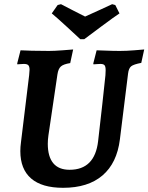

<svg xmlns="http://www.w3.org/2000/svg" viewBox="-20 -884 708 916"><path d="M208 -198Q208 -137 234 -105.5Q260 -74 312 -74Q432 -74 448 -210Q457 -287 468 -386Q479 -485 483 -525Q484 -535 484 -549Q484 -567 478.5 -573Q473 -579 459 -579Q450 -579 440 -578Q430 -577 426 -577L425 -581L441 -644Q453 -644 486 -642.5Q519 -641 552 -641Q583 -641 620 -644Q657 -647 668 -648L654 -584Q617 -577 605.5 -567.5Q594 -558 591 -533L552 -219Q538 -106 469 -47Q400 12 281 12Q180 12 128.5 -32.5Q77 -77 77 -163Q77 -183 80 -205L119 -525Q121 -545 121 -551Q121 -567 115 -573Q109 -579 94 -579Q85 -579 75.5 -578Q66 -577 63 -577L62 -581L78 -644Q92 -643 131 -642Q170 -641 214 -641Q239 -641 278 -644Q317 -647 329 -648L315 -583Q283 -578 270.5 -567Q258 -556 254 -529L211 -238Q208 -217 208 -198ZM382 -697H363Q347 -712 297.5 -757.5Q248 -803 227 -820L255 -860L271 -864Q273 -863 325 -836L386 -805Q398 -810 461 -839L515 -864L530 -860L550 -820Q524 -803 463 -757.5Q402 -712 382 -697Z"/></svg>

Font: Alegreya
Style: Bold Italic
Weight: 700
Italic angle: -7°
Designer: Juan Pablo del Peral
Foundry: Huerta Tipografica
Version: Version 2.007; ttfautohint (v1.6)